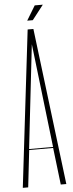

<svg xmlns="http://www.w3.org/2000/svg" viewBox="-67 -1074 423 1107"><g transform="rotate(-5 145.0 -521.0)"><path d="M18.6 0 126 -907.2H159.2L270.5 0H238.3L212.9 -213.9H74.2L49.8 0ZM74.2 -219.7H212.9L142.6 -820.3ZM127.9 -958H160.2L225.6 -1042H178.7Z"/></g></svg>

Font: Caledo
Style: Light
Weight: 300
Designer: BSozoo
Foundry: BSozoo
Version: Version 002.000